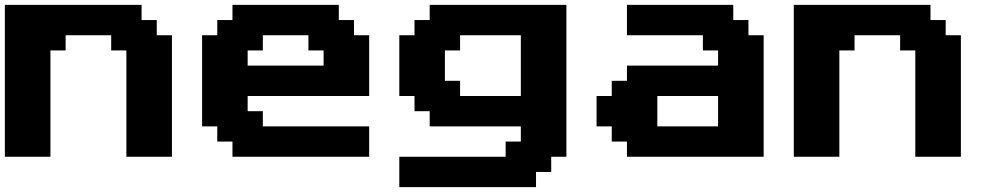

<svg xmlns="http://www.w3.org/2000/svg" viewBox="-20 -645 4098 790"><path d="M500 0H687.5V-500H625V-562.5H562.5V-625H0V0H187.5V-437.5H250V-500H437.5V-437.5H500Z M936.5 0H1499V-125H1061.5V-187.5H999V-250H1499V-500H1436.5V-562.5H1374V-625H936.5V-562.5H874V-500H811.5V-125H874V-62.5H936.5ZM1311.5 -375H999V-437.5H1061.5V-500H1249V-437.5H1311.5Z M1623 125H2185.5V62.5H2248V0H2310.5V-625H1748V-562.5H1685.5V-500H1623V-250H1685.5V-187.5H1748V-125H2123V-62.5H2060.5V0H1623ZM2123 -250H1873V-312.5H1810.5V-437.5H1873V-500H2123Z M2559.6 0H3122.1V-500H3059.6V-562.5H2997.1V-625H2559.6V-500H2872.1V-437.5H2934.6V-375H2559.6V-312.5H2497.1V-250H2434.6V-125H2497.1V-62.5H2559.6ZM2934.6 -125H2684.6V-250H2934.6Z M3746.1 0H3933.6V-500H3871.1V-562.5H3808.6V-625H3246.1V0H3433.6V-437.5H3496.1V-500H3683.6V-437.5H3746.1Z"/></svg>

Font: Faithful 32x
Style: Semibold
Weight: 400
Foundry: Faithful Resource Pack
Version: Version 1.0; January 27, 2023